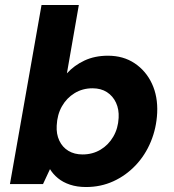

<svg xmlns="http://www.w3.org/2000/svg" viewBox="-20 -740 700 772"><path d="M326 12Q290 12 261.5 2.5Q233 -7 213 -23.5Q193 -40 181 -60L153 0H20L147 -720H297L249 -445Q278 -477 319.5 -496.5Q361 -516 414 -516Q476 -516 521.5 -485.5Q567 -455 591 -403.5Q615 -352 612 -286Q609 -225 586.5 -170.5Q564 -116 525 -75Q486 -34 435.5 -11Q385 12 326 12ZM312 -119Q352 -119 384 -138Q416 -157 435.5 -190.5Q455 -224 457 -266Q459 -300 446.5 -327Q434 -354 410 -369.5Q386 -385 352 -385Q312 -385 280 -365.5Q248 -346 229 -312.5Q210 -279 208 -235Q206 -201 218.5 -174.5Q231 -148 255 -133.5Q279 -119 312 -119Z"/></svg>

Font: DM Sans Black
Style: Italic
Weight: 900
Italic angle: -10°
Designer: Colophon Foundry, Jonny Pinhorn
Foundry: Colophon Foundry
Version: Version 4.004;gftools[0.9.30]